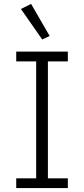

<svg xmlns="http://www.w3.org/2000/svg" viewBox="-20 -962 430 982"><path d="M196 -760 87 -916 139 -942 234 -778ZM327 0H63V-50H165V-648H63V-698H327V-648H225V-50H327Z"/></svg>

Font: IBM Plex Sans Light
Style: Regular
Weight: 300
Designer: Mike Abbink, Paul van der Laan, Pieter van Rosmalen
Foundry: Bold Monday
Version: Version 3.0